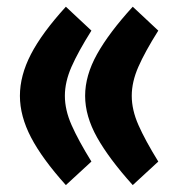

<svg xmlns="http://www.w3.org/2000/svg" viewBox="-20 -532 522 565"><path d="M249 -56.6 173.8 12.7Q104 -64.9 71.3 -127.7Q38.6 -190.4 38.6 -250Q38.6 -309.6 71 -372.3Q103.5 -435.1 173.8 -512.2L249 -441.9Q210 -379.9 190.4 -335.4Q170.9 -291 170.9 -250Q170.9 -208.5 190.7 -163.8Q210.4 -119.1 249 -56.6ZM445.8 -56.6 370.6 12.7Q300.8 -64.9 265.6 -127.7Q230.5 -190.4 230.5 -250Q230.5 -309.6 265.4 -372.3Q300.3 -435.1 370.6 -512.2L445.8 -441.9Q406.7 -379.9 387.2 -335.4Q367.7 -291 367.7 -250Q367.7 -208.5 387.5 -163.8Q407.2 -119.1 445.8 -56.6Z"/></svg>

Font: Vazirmatn RD UI Black
Style: Regular
Weight: 900
Designer: Saber Rastikerdar
Foundry: Saber Rastikerdar
Version: Version 33.003